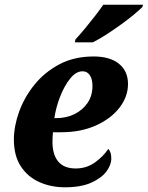

<svg xmlns="http://www.w3.org/2000/svg" viewBox="-20 -786 628 816"><path d="M256 10Q197 10 147.5 -12Q98 -34 68.5 -79Q39 -124 39 -193Q39 -249 61 -310.5Q83 -372 126 -425.5Q169 -479 232 -512.5Q295 -546 378 -546Q447 -546 485.5 -515Q524 -484 524 -429Q524 -375 487.5 -328Q451 -281 387 -252.5Q323 -224 241 -224H205Q204 -214 203.5 -203.5Q203 -193 203 -183Q203 -129 227.5 -99.5Q252 -70 302 -70Q348 -70 384 -96Q420 -122 440 -153Q453 -141 453 -112Q453 -85 432 -57Q411 -29 367.5 -9.5Q324 10 256 10ZM219 -284Q262 -284 296.5 -301Q331 -318 352 -348.5Q373 -379 373 -421Q373 -449 362 -466Q351 -483 331 -483Q303 -483 278.5 -452.5Q254 -422 236 -376.5Q218 -331 211 -284ZM298 -606 301 -619Q319 -638 340.5 -664Q362 -690 383 -717Q404 -744 419 -766H588L585 -756Q573 -744 549 -724Q525 -704 494.5 -682Q464 -660 432.5 -639.5Q401 -619 374 -606Z"/></svg>

Font: Noto Serif SemiCondensed ExtraBold
Style: Italic
Weight: 800
Width: 4
Italic angle: -12°
Designer: Monotype Design Team
Foundry: Monotype Imaging Inc.
Version: Version 2.014; ttfautohint (v1.8.4.7-5d5b)